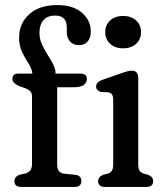

<svg xmlns="http://www.w3.org/2000/svg" viewBox="-20 -739 648 759"><path d="M206 -89Q206 -55.5 233 -52.5L277 -48Q301.5 -45.5 301.5 -23.5Q301.5 0 274.5 0H64.5Q37 0 37 -23Q37 -42 60.5 -49L79.5 -53Q106.5 -59.5 106.5 -90V-356.5Q106.5 -370.5 100.5 -377.5Q94.5 -384.5 78 -391L60.5 -397Q29 -409 29 -427Q29 -448 53 -448H108Q106 -467.5 93 -487.5Q80 -507.5 67.8 -532.2Q55.5 -557 55.5 -591Q55.5 -646.5 95.8 -682.8Q136 -719 206 -719Q270 -719 304.5 -688.2Q339 -657.5 339 -615Q339 -588.5 326 -574.5Q313 -560.5 292.5 -560.5Q270 -560.5 257 -574.8Q244 -589 244 -613.5V-631Q244 -677.5 197.5 -677.5Q168 -677.5 152 -659.5Q136 -641.5 136 -610Q136 -585.5 145.5 -564.2Q155 -543 167.5 -523.5Q180 -504 189.8 -485.5Q199.5 -467 199.5 -448.5V-448H296.5Q323.5 -448 323.5 -427Q323.5 -412.5 311 -403.2Q298.5 -394 270.5 -394H206ZM466.5 -548Q435 -548 415.5 -565.8Q396 -583.5 396 -612Q396 -640.5 415.5 -658.2Q435 -676 466.5 -676Q498.5 -676 518 -658.2Q537.5 -640.5 537.5 -612.5Q537.5 -583.5 518 -565.8Q498.5 -548 466.5 -548ZM526.5 -431V-89Q526.5 -72 532 -64Q537.5 -56 548.5 -52.5L566 -48Q585.5 -39.5 585.5 -23Q585.5 0 558.5 0H395.5Q368 0 368 -23Q368 -39.5 387.5 -48L406 -52.5Q416.5 -56 422 -64Q427.5 -72 427.5 -89V-343.5Q427.5 -359 422.8 -365.5Q418 -372 408 -374L379 -375.5Q360 -381.5 360 -397Q360 -414.5 385 -423.5L455 -448Q470.5 -453.5 481 -456.5Q491.5 -459.5 500.5 -459.5Q526.5 -459.5 526.5 -431Z"/></svg>

Font: Fraunces 72pt S100
Style: Regular
Weight: 400
Version: Version 1.000; ttfautohint (v1.8.3)